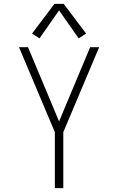

<svg xmlns="http://www.w3.org/2000/svg" viewBox="-20 -981 616 1001"><path d="M266 0H310V-292L497 -735H450L288 -348L126 -735H79L266 -292ZM186 -781 288 -927 390 -781 429 -806 312 -961H264L147 -806Z"/></svg>

Font: Iosevka Sparkle Extralight
Style: Regular
Weight: 200
Designer: Belleve Invis
Foundry: Belleve Invis
Version: Version 4.5.0; ttfautohint (v1.8.3)